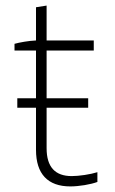

<svg xmlns="http://www.w3.org/2000/svg" viewBox="-20 -665 411 688"><path d="M42 -279H109V-128C109 -42 151 3 232 3C263 3 305 -4 329 -13V-48C304 -40 263 -34 237 -34C178 -34 147 -66 147 -134V-279H296V-313H147V-484H316V-520H147V-645L109 -639V-520C83 -519 50 -513 32 -508V-484H109V-313H42Z"/></svg>

Font: Fixel Text ExtraLight
Style: Regular
Weight: 200
Width: 4
Designer: AlfaBravo + MacPaw
Foundry: Kyrylo Tkachov, Marchela Mozhyna, Serhii Makarenko, Maria Weinstein, Zakhar Kryvoshyya
Version: Version 1.211